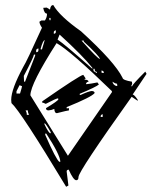

<svg xmlns="http://www.w3.org/2000/svg" viewBox="-20 -713 611 744"><path d="M200.2 -274.4Q191.4 -274.4 190.4 -291Q179.7 -286.1 168 -285.2Q158.2 -285.2 158.2 -293.9Q205.1 -322.3 206.1 -328.1L205.1 -332Q198.2 -332 157.2 -310.5Q148.4 -315.4 143.6 -315.4V-320.3Q290 -421.9 302.7 -422.9L312.5 -408.2Q307.6 -408.2 307.6 -404.3Q322.3 -404.3 323.2 -396.5Q313.5 -394.5 313.5 -387.7L314.5 -386.7Q334 -388.7 357.4 -393.6L363.3 -385.7Q352.5 -376 289.1 -349.6V-344.7L293.9 -345.7Q323.2 -359.4 335.9 -360.4Q346.7 -359.4 346.7 -352.5Q335 -336.9 238.3 -297.9V-293L247.1 -293.9V-285.2Q242.2 -285.2 200.2 -274.4ZM175.8 -634.8V-643.6H170.9L171.9 -634.8ZM213.9 -85.9Q212.9 -113.3 159.2 -195.3H155.3V-190.4Q197.3 -94.7 210 -85.9ZM175.8 -196.3 176.8 -200.2Q157.2 -235.4 152.3 -235.4V-231.4Q168.9 -196.3 175.8 -196.3ZM377.9 -259.8V-270.5Q370.1 -268.6 370.1 -261.7V-259.8ZM84 -267.6 92.8 -268.6Q87.9 -275.4 87.9 -285.2H79.1Q84 -277.3 84 -267.6ZM434.6 -379.9 433.6 -388.7Q426.8 -388.7 416 -396.5Q417 -385.7 429.7 -379.9ZM57.6 -350.6Q65.4 -376 65.4 -378.9L55.7 -382.8L43.9 -359.4V-350.6ZM382.8 -430.7Q381.8 -439.5 373 -439.5L374 -430.7ZM355.5 -429.7V-434.6H354.5Q346.7 -434.6 346.7 -446.3H341.8L342.8 -437.5ZM77.1 -396.5 116.2 -497.1V-502L111.3 -501Q111.3 -493.2 72.3 -418.9L73.2 -396.5ZM120.1 -510.7Q128.9 -510.7 128.9 -518.6V-525.4Q120.1 -523.4 120.1 -517.6ZM243.2 -109.4 414.1 -356.4 413.1 -360.4Q252 -516.6 199.2 -545.9Q98.6 -388.7 97.7 -343.8ZM367.2 -484.4Q366.2 -495.1 304.7 -551.8V-555.7H295.9Q359.4 -484.4 367.2 -484.4ZM142.6 -521.5 153.3 -557.6Q146.5 -556.6 137.7 -525.4V-521.5ZM337.9 -446.3V-450.2Q300.8 -497.1 210.9 -579.1L203.1 -559.6Q231.4 -541 337.9 -446.3ZM188.5 -582Q196.3 -583 196.3 -588.9V-595.7Q188.5 -593.8 188.5 -587.9ZM236.3 10.7Q59.6 -282.2 24.4 -313.5L23.4 -326.2Q23.4 -367.2 70.3 -454.1Q82 -471.7 142.6 -605.5Q132.8 -620.1 132.8 -628.9L140.6 -633.8H154.3Q162.1 -646.5 162.1 -658.2V-660.2Q151.4 -660.2 147.5 -682.6L161.1 -683.6L173.8 -675.8Q175.8 -693.4 186.5 -693.4Q210.9 -650.4 293.9 -591.8Q424.8 -472.7 455.1 -411.1Q456.1 -402.3 491.2 -396.5L492.2 -387.7L488.3 -378.9H492.2Q492.2 -384.8 543 -435.5L547.9 -426.8L494.1 -346.7Q500 -346.7 513.7 -326.2V-322.3L490.2 -337.9Q284.2 -48.8 284.2 -27.3Q284.2 -14.6 275.4 -14.6Q264.6 -14.6 246.1 -55.7Q238.3 -54.7 238.3 -48.8L245.1 5.9Z"/></svg>

Font: Blackcraft
Style: Regular
Weight: 400
Designer: GGBotNet
Foundry: GGBotNet
Version: 1.00